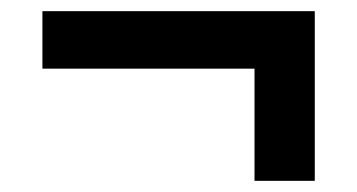

<svg xmlns="http://www.w3.org/2000/svg" viewBox="-20 -459 640 344"><path d="M436 -135V-336H56V-439H544V-135Z"/></svg>

Font: Nunito Sans 12pt ExtraLight ExtraBold
Style: Regular
Weight: 800
Version: Version 3.101;gftools[0.9.27]